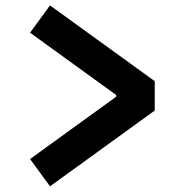

<svg xmlns="http://www.w3.org/2000/svg" viewBox="-20 -680 660 693"><path d="M160.5 -7.5 538.5 -281V-387L160.5 -660.5L88.5 -562L399.5 -337V-331L88.5 -106Z"/></svg>

Font: Monaspace Neon
Style: Bold
Weight: 700
Designer: Riley Cran & the Lettermatic Team
Foundry: Lettermatic
Version: Version 1.200 (Monaspace Neon)